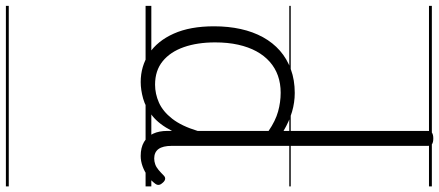

<svg xmlns="http://www.w3.org/2000/svg" viewBox="-450 -592 1527 668"><g transform="rotate(90 314.0 -257.5)"><path d="M265 17Q210 17 166 -12Q122 -41 96.5 -98Q71 -155 71 -238Q71 -288 80.5 -331Q90 -374 109 -408.5Q128 -443 156 -467.5Q184 -492 221 -505.5Q258 -519 303 -519Q336 -519 368.5 -509.5Q401 -500 435 -480V-982Q435 -992 441.5 -996.5Q448 -1001 461 -1001Q475 -1001 481 -996.5Q487 -992 487 -982V-91Q487 -60 498 -45Q509 -30 531 -30Q541 -30 551 -33.5Q561 -37 570.5 -45Q580 -53 590 -63Q596 -69 602.5 -68Q609 -67 615 -60Q621 -54 622.5 -47.5Q624 -41 619 -34Q608 -19 592 -7.5Q576 4 558 10.5Q540 17 522 17Q493 17 473.5 5.5Q454 -6 444.5 -26.5Q435 -47 435 -75Q435 -79 435 -83.5Q435 -88 435 -92Q412 -47 382.5 -23.5Q353 0 322.5 8.5Q292 17 265 17ZM127 -242Q127 -180 143.5 -133Q160 -86 192.5 -59.5Q225 -33 274 -33Q306 -33 336.5 -46.5Q367 -60 392.5 -92.5Q418 -125 435 -181V-428Q400 -452 367.5 -461Q335 -470 302 -470Q270 -470 243 -460.5Q216 -451 194.5 -432Q173 -413 158 -385.5Q143 -358 135 -322Q127 -286 127 -242ZM0 476H628V486H0ZM0 -20H628V0H0ZM0 -505H628V-500H0ZM0 -996H628V-986H0Z"/></g></svg>

Font: Playwrite PL Guides
Style: Regular
Weight: 400
Designer: Veronika Burian, José Scaglione
Foundry: TypeTogether
Version: Version 1.003